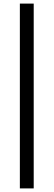

<svg xmlns="http://www.w3.org/2000/svg" viewBox="-20 -828 298 1068"><path d="M90.5 220V-808H167.5V220Z"/></svg>

Font: Encode Sans SemiExpanded
Style: Regular
Weight: 400
Width: 6
Designer: Multiple Designers
Foundry: Impallari Type
Version: Version 3.002